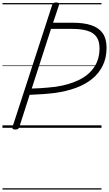

<svg xmlns="http://www.w3.org/2000/svg" viewBox="-20 -1035 883 1555"><path d="M104 14Q91 14 84.5 9.5Q78 5 81 -6L403 -996Q407 -1006 413.5 -1010.5Q420 -1015 435 -1015Q449 -1015 455 -1010.5Q461 -1006 458 -995L410 -851H568Q659 -851 720 -830.5Q781 -810 812 -765.5Q843 -721 843 -648Q843 -568 813 -505.5Q783 -443 728 -397.5Q673 -352 595.5 -323.5Q518 -295 423 -282Q374 -276 322.5 -272.5Q271 -269 220 -267L136 -5Q132 5 125.5 9.5Q119 14 104 14ZM237 -318Q268 -319 301 -320.5Q334 -322 366.5 -325.5Q399 -329 429 -332Q539 -348 619.5 -387.5Q700 -427 743 -491.5Q786 -556 786 -644Q786 -702 761.5 -736.5Q737 -771 687.5 -786Q638 -801 564 -801H393ZM0 490H802V500H0ZM0 -20H802V0H0ZM0 -505H802V-500H0ZM0 -1010H802V-1000H0Z"/></svg>

Font: Playwrite BE VLG Guides
Style: Regular
Weight: 400
Designer: Veronika Burian, José Scaglione
Foundry: TypeTogether
Version: Version 1.003